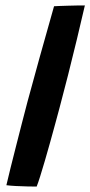

<svg xmlns="http://www.w3.org/2000/svg" viewBox="-20 -681 332 707"><path d="M115 6Q101 6 80.5 5.5Q60 5 39.2 4Q18.5 3 3.5 1Q9.5 -25.5 18.8 -62.5Q28 -99.5 38.8 -141.8Q49.5 -184 60.5 -226.8Q71.5 -269.5 81.5 -307.5Q101.5 -381.5 126.2 -470.5Q151 -559.5 179 -658Q185.5 -658.5 199.5 -659Q213.5 -659.5 230.8 -660Q248 -660.5 264.5 -660.8Q281 -661 292.5 -661Q279 -602 263 -535.8Q247 -469.5 230.5 -404.2Q214 -339 199 -283Q192 -257 183 -223.8Q174 -190.5 164.2 -155.5Q154.5 -120.5 145 -88.2Q135.5 -56 127.8 -31.2Q120 -6.5 115 6Z"/></svg>

Font: Grandstander Thin Medium
Style: Italic
Weight: 500
Italic angle: -15°
Version: Version 1.200